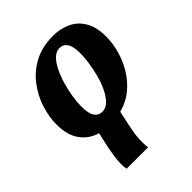

<svg xmlns="http://www.w3.org/2000/svg" viewBox="-219 -670 1033 1033"><g transform="rotate(-45 297.5 -153.0)"><path d="M138 240Q136 233 135 224Q134 215 134 206Q134 174 140 136Q146 98 155 58L168 0Q109 -17 74 -65.5Q39 -114 39 -195Q39 -253 58.5 -314Q78 -375 118 -428Q158 -481 219 -513.5Q280 -546 363 -546Q418 -546 463.5 -525Q509 -504 536 -458.5Q563 -413 563 -340Q563 -293 549 -240.5Q535 -188 506.5 -139.5Q478 -91 434 -54Q390 -17 330 -1L315 70Q307 106 302 138Q297 170 298 199Q298 224 301 240ZM263 -69Q290 -69 312 -91Q334 -113 351 -148.5Q368 -184 379 -225.5Q390 -267 395.5 -307Q401 -347 401 -377Q401 -429 385 -452Q369 -475 341 -475Q316 -475 294.5 -454.5Q273 -434 256 -399.5Q239 -365 227 -324.5Q215 -284 208.5 -243Q202 -202 202 -169Q202 -115 218 -92Q234 -69 263 -69Z"/></g></svg>

Font: Noto Serif SemiCondensed ExtraBold
Style: Italic
Weight: 800
Width: 4
Italic angle: -12°
Designer: Monotype Design Team
Foundry: Monotype Imaging Inc.
Version: Version 2.014; ttfautohint (v1.8.4.7-5d5b)